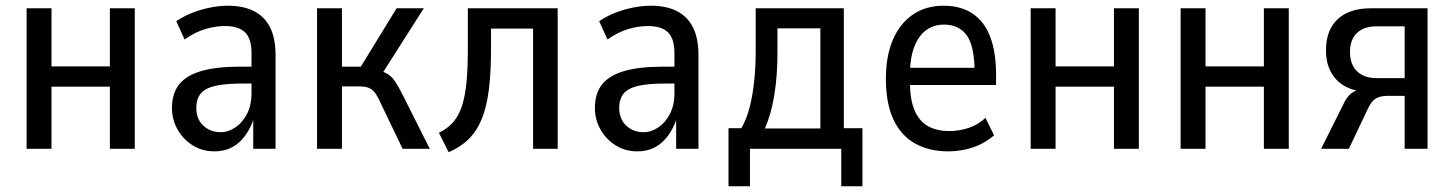

<svg xmlns="http://www.w3.org/2000/svg" viewBox="-20 -520 5082 671"><path d="M73 0V-491H160V-288H364V-491H451V0H364V-217H160V0Z M729 9Q687 9 653.5 -12Q620 -33 600.5 -67.5Q581 -102 581 -142Q581 -194 606.5 -225.5Q632 -257 684.5 -272Q737 -287 818 -287H871V-228H828Q783 -228 752 -223.5Q721 -219 702.5 -209.5Q684 -200 675 -183.5Q666 -167 666 -143Q666 -104 690.5 -81Q715 -58 751 -58Q778 -58 803 -75Q828 -92 843.5 -122.5Q859 -153 859 -192V-334Q859 -385 836.5 -407Q814 -429 766 -429Q733 -429 697.5 -418.5Q662 -408 625 -382L596 -446Q623 -464 652.5 -475.5Q682 -487 714 -493.5Q746 -500 777 -500Q831 -500 868 -481Q905 -462 924 -424Q943 -386 943 -327V0H865V-106H867Q856 -72 836.5 -45.5Q817 -19 790.5 -5Q764 9 729 9Z M1088 0V-491H1175V-287H1241L1366 -491H1461L1309 -252L1293 -275Q1319 -271 1334.5 -261.5Q1350 -252 1362 -233.5Q1374 -215 1390 -183L1482 0H1387L1313 -154Q1303 -177 1294 -191Q1285 -205 1272 -211.5Q1259 -218 1237 -218H1175V0Z M1548 12 1514 -56Q1545 -71 1564.5 -94Q1584 -117 1595 -151.5Q1606 -186 1610.5 -235Q1615 -284 1615 -351V-491H1929V0H1843V-420H1696V-349Q1696 -267 1688.5 -207Q1681 -147 1664 -105Q1647 -63 1618.5 -34.5Q1590 -6 1548 12Z M2207 9Q2165 9 2131.5 -12Q2098 -33 2078.5 -67.5Q2059 -102 2059 -142Q2059 -194 2084.5 -225.5Q2110 -257 2162.5 -272Q2215 -287 2296 -287H2349V-228H2306Q2261 -228 2230 -223.5Q2199 -219 2180.5 -209.5Q2162 -200 2153 -183.5Q2144 -167 2144 -143Q2144 -104 2168.5 -81Q2193 -58 2229 -58Q2256 -58 2281 -75Q2306 -92 2321.5 -122.5Q2337 -153 2337 -192V-334Q2337 -385 2314.5 -407Q2292 -429 2244 -429Q2211 -429 2175.5 -418.5Q2140 -408 2103 -382L2074 -446Q2101 -464 2130.5 -475.5Q2160 -487 2192 -493.5Q2224 -500 2255 -500Q2309 -500 2346 -481Q2383 -462 2402 -424Q2421 -386 2421 -327V0H2343V-106H2345Q2334 -72 2314.5 -45.5Q2295 -19 2268.5 -5Q2242 9 2207 9Z M2526 131V-72H2571Q2590 -106 2600 -145.5Q2610 -185 2615.5 -234.5Q2621 -284 2621 -346V-491H2929V-72H2994V131H2920V0H2601V131ZM2653 -71H2847V-421H2697V-332Q2697 -255 2686 -187.5Q2675 -120 2653 -71Z M3295 9Q3227 9 3178 -18.5Q3129 -46 3102.5 -102Q3076 -158 3076 -245Q3076 -323 3100 -380Q3124 -437 3169.5 -468.5Q3215 -500 3278 -500Q3338 -500 3379 -472.5Q3420 -445 3440.5 -391.5Q3461 -338 3461 -260V-223H3144V-283H3400L3386 -266Q3386 -358 3359 -396Q3332 -434 3279 -434Q3243 -434 3216.5 -414.5Q3190 -395 3175 -356Q3160 -317 3160 -255V-234Q3160 -173 3176 -135Q3192 -97 3222.5 -79.5Q3253 -62 3298 -62Q3331 -62 3364 -72.5Q3397 -83 3424 -108L3454 -47Q3420 -18 3379 -4.5Q3338 9 3295 9Z M3582 0V-491H3669V-288H3873V-491H3960V0H3873V-217H3669V0Z M4106 0V-491H4193V-288H4397V-491H4484V0H4397V-217H4193V0Z M4597 0 4673 -152Q4686 -181 4702.5 -194Q4719 -207 4742 -207H4754L4752 -200Q4713 -201 4681.5 -218Q4650 -235 4632 -267Q4614 -299 4614 -344Q4614 -415 4655 -453Q4696 -491 4770 -491H4969V0H4889V-185H4831Q4804 -185 4788.5 -176Q4773 -167 4761 -141L4694 0ZM4791 -247H4889V-428H4791Q4747 -428 4722.5 -405Q4698 -382 4698 -339Q4698 -295 4722.5 -271Q4747 -247 4791 -247Z"/></svg>

Font: Nunito Sans 10pt Condensed Medium
Style: Regular
Weight: 500
Width: 3
Designer: Vernon Adams
Foundry: Vernon Adams
Version: Version 3.101;gftools[0.9.27]